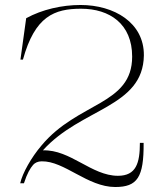

<svg xmlns="http://www.w3.org/2000/svg" viewBox="-20 -735 664 770"><path d="M442 15C531 15 557 -24 556 -162H541C541 -81 526 -30 453 -30C347 -30 262 -136 152 -132C305 -302 554 -304 557 -513C558 -644 438 -715 303 -715C228 -715 149 -697 85 -662L62 -496H72C120 -670 198 -700 305 -700C420 -700 510 -639 510 -508C510 -313 292 -327 146 -151C106 -104 70 -41 61 0H76C89 -40 101 -60 113 -74C120 -82 132 -88 147 -88C238 -90 331 15 442 15Z"/></svg>

Font: Sprat Thin
Style: Regular
Weight: 100
Designer: Ethan Nakache
Foundry: Collletttivo
Version: Version 2.000;Glyphs 3.2 (3217)